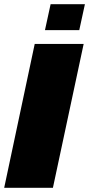

<svg xmlns="http://www.w3.org/2000/svg" viewBox="-25 -898 426 918"><path d="M-5 0 141 -688H375L228 0ZM190 -754 217 -878H381L354 -754Z"/></svg>

Font: Saira Black
Style: Italic
Weight: 900
Italic angle: -12°
Designer: Hector Gatti with collaboration of the Omnibus-Type team
Foundry: Omnibus-Type
Version: Version 1.100; ttfautohint (v1.8.3)